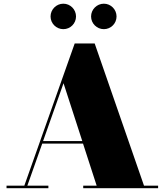

<svg xmlns="http://www.w3.org/2000/svg" viewBox="-20 -994 870 1014"><path d="M461 -907C461 -870 491.5 -840 528.5 -840C565.5 -840 595.5 -870 595.5 -907C595.5 -944 565.5 -974.5 528.5 -974.5C491.5 -974.5 461 -944 461 -907ZM247 -907C247 -870 277.5 -840 314.5 -840C351.5 -840 381.5 -870 381.5 -907C381.5 -944 351.5 -974.5 314.5 -974.5C277.5 -974.5 247 -944 247 -907ZM14.5 -13.5V0H235.5V-13.5H124.5L203 -235.5H418.5L490.5 -13.5H419.5V0H815V-13.5H740.5L480 -764.5H374.5L108.5 -13.5ZM315.5 -554.5 414.5 -249H207.5Z"/></svg>

Font: Bodoni* 16pt Fatface
Style: Regular
Weight: 900
Version: Version 2.3